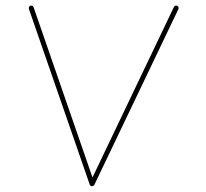

<svg xmlns="http://www.w3.org/2000/svg" viewBox="-20 -671 728 678"><path d="M87.4 -650.9Q84 -649.9 82.5 -646.5Q81.1 -643.1 82 -639.6L296.9 -19Q297.9 -15.6 301.5 -14.2Q305.2 -12.7 308.6 -14.2Q310.1 -15.1 311.3 -16.1Q312.5 -17.1 313 -18.1L609.9 -638.7Q611.3 -642.1 610.4 -645.5Q609.4 -648.9 606 -650.4Q602.5 -651.9 599.1 -650.9Q595.7 -649.9 594.2 -646.5L306.6 -44.4L98.6 -645.5Q97.7 -648.9 94.2 -650.4Q90.8 -651.9 87.4 -650.9Z"/></svg>

Font: Mikhak VF
Style: Regular
Weight: 100
Designer: Amin Abedi
Version: Version 3.001